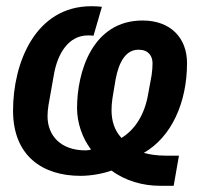

<svg xmlns="http://www.w3.org/2000/svg" viewBox="-20 -554 640 618"><path d="M556 -53H513C485 -53 460 -57 443 -62C532 -113 582 -224 582 -351C582 -432 529 -488 439 -488C277 -488 228 -322 228 -206C228 -159 245 -109 273 -73C269 -71 262 -70 255 -70C176 -70 133 -117 133 -180C133 -190 134 -203 136 -215L153 -311C165 -384 202 -440 263 -440C269 -440 274 -440 281 -439L308 -532C302 -533 289 -534 274 -534C94 -534 22 -352 22 -198C22 -53 116 12 239 12C273 12 311 5 339 -5C383 28 440 44 494 44H539ZM352 -298C363 -357 386 -394 426 -394C457 -394 471 -375 471 -350C471 -339 470 -327 468 -312L457 -252C446 -186 415 -137 371 -110C348 -135 339 -165 339 -200C339 -212 340 -224 342 -238Z"/></svg>

Font: IBM Plex Mono SmBld
Style: Italic
Weight: 600
Italic angle: -9.5°
Monospace: yes
Designer: Mike Abbink, Paul van der Laan, Pieter van Rosmalen
Foundry: Bold Monday
Version: Version 2.004